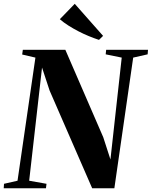

<svg xmlns="http://www.w3.org/2000/svg" viewBox="-41 -1010 814 1030"><path d="M-21 0 -19.5 -24 53 -40.5 149 -701 78 -717.5 81.5 -743H309.5L513 -273.5L551.5 -154.5L612 -701L526 -718.5L528.5 -743H753L751 -718.5L673.5 -701L572.5 0H453.5L225 -524.5L184.5 -647.5L115.5 -40.5L208.5 -24L205.5 0ZM490 -796Q464.5 -804.5 436.2 -816Q408 -827.5 380 -842Q352 -856.5 326.2 -872.8Q300.5 -889 280 -907L360 -989.5L512 -817.5Z"/></svg>

Font: Merriweather 120pt ExtraBold
Style: Italic
Weight: 800
Italic angle: -7.8°
Version: Version 2.101